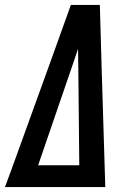

<svg xmlns="http://www.w3.org/2000/svg" viewBox="-29 -755 549 775"><path d="M-9 0 17 -70 169 -490 257 -735H374L381 -490L396 0ZM125 -88H291L287 -490Q287 -507 286.5 -524Q286 -541 286 -558Q280 -541 274.5 -524Q269 -507 263 -490Z"/></svg>

Font: Iosevka Slab Semibold
Style: Italic
Weight: 600
Italic angle: -9°
Monospace: yes
Designer: Belleve Invis
Foundry: Belleve Invis
Version: Version 11.1.1; ttfautohint (v1.8.3)